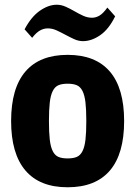

<svg xmlns="http://www.w3.org/2000/svg" viewBox="-20 -782 573 812"><path d="M266 10Q148 10 87.5 -61Q27 -132 27 -270Q27 -409 87.5 -479.5Q148 -550 266 -550Q384 -550 444.5 -479.5Q505 -409 505 -270Q505 -131 444.5 -60.5Q384 10 266 10ZM266 -112Q290 -112 305 -118.5Q320 -125 329 -143Q338 -161 341.5 -191.5Q345 -222 345 -270Q345 -318 341.5 -348.5Q338 -379 329 -397Q320 -415 305 -421.5Q290 -428 266 -428Q242 -428 227 -421.5Q212 -415 203 -397Q194 -379 190.5 -348.5Q187 -318 187 -270Q187 -222 190.5 -191.5Q194 -161 203 -143Q212 -125 227 -118.5Q242 -112 266 -112ZM84 -658Q112 -711 148.5 -736.5Q185 -762 220 -762Q239 -762 258 -753.5Q277 -745 295 -734.5Q313 -724 331.5 -715.5Q350 -707 369 -707Q386 -707 401.5 -716.5Q417 -726 434 -750L467 -713Q440 -658 403.5 -633Q367 -608 331 -608Q312 -608 293.5 -616.5Q275 -625 256.5 -635Q238 -645 219.5 -653.5Q201 -662 182 -662Q165 -662 149 -653Q133 -644 116 -622Z"/></svg>

Font: Encode Sans Compressed
Style: ExtraBold
Weight: 800
Designer: Pablo Impallari, Andres Torresi
Foundry: Pablo Impallari, Andres Torresi
Version: Version 1.000; ttfautohint (v1.00) -l 8 -r 50 -G 200 -x 14 -